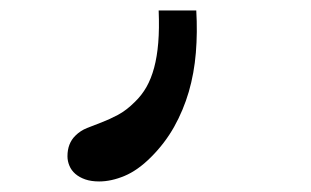

<svg xmlns="http://www.w3.org/2000/svg" viewBox="-20 -178 590 364"><path d="M352.1 -158.2Q354.5 -116.7 351.3 -77.9Q348.1 -39.1 337.9 -3.9Q327.6 31.2 310.1 62.5Q292.5 93.8 266.1 120.1Q241.2 145 216.1 155.5Q190.9 166 168 166Q152.8 166 141.6 162.1Q130.4 158.2 122.8 151.6Q115.2 145 111.6 136.2Q107.9 127.4 107.9 118.2Q107.9 93.8 123 79.1Q132.3 69.8 145 64.7Q157.7 59.6 172.6 54Q187.5 48.3 203.6 39.8Q219.7 31.2 235.8 15.1Q248.5 2.9 257.6 -12.9Q266.6 -28.8 272.2 -49.6Q277.8 -70.3 280 -96.9Q282.2 -123.5 280.8 -158.2Z"/></svg>

Font: Code New Roman
Style: Regular
Weight: 400
Monospace: yes
Designer: Sam Radian
Foundry: Code New Roman
Version: Version 2.00 November 29, 2014